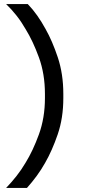

<svg xmlns="http://www.w3.org/2000/svg" viewBox="-20 -720 420 940"><path d="M290 -260V-240Q290 -142 262.5 -62Q235 18 201 77Q182 111 159.5 141.5Q137 172 112 200H10Q37 172 61 141.5Q85 111 105 77Q141 19 170.5 -62Q200 -143 200 -240V-260Q200 -358 170.5 -439Q141 -520 105 -578Q85 -613 61 -643.5Q37 -674 10 -700H116Q141 -674 162.5 -643.5Q184 -613 203 -578Q236 -520 263 -439Q290 -358 290 -260Z"/></svg>

Font: Golos Text
Style: Regular
Weight: 400
Designer: A.Korolkova, Vitaly Kuzmin
Foundry: ParaType Ltd
Version: Version 2.004